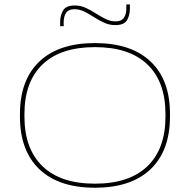

<svg xmlns="http://www.w3.org/2000/svg" viewBox="-20 -846 866 876"><path d="M413 10.5Q248 10.5 159.5 -74Q71 -158.5 71 -314.5V-325Q71 -481 159.5 -565.2Q248 -649.5 413 -649.5Q578.5 -649.5 667.2 -565.2Q756 -481 755.5 -325V-314.5Q755.5 -158.5 667 -74Q578.5 10.5 413 10.5ZM413 -8Q570 -8 652.5 -87.5Q735 -167 735 -314.5V-325Q735 -473 652.5 -552Q570 -631 413 -631Q256.5 -631 174 -552Q91.5 -473 91.5 -325V-314.5Q91.5 -167 174 -87.5Q256.5 -8 413 -8ZM506 -731.5Q478.5 -731.5 454.8 -742.5Q431 -753.5 409 -767.8Q387 -782 365 -793Q343 -804 319.5 -804Q293 -804 281.8 -787.8Q270.5 -771.5 270.5 -744.5V-726.5H254.5V-745.5Q254.5 -776 268 -798.5Q281.5 -821 321 -821Q348 -821 371.5 -810Q395 -799 417.2 -784.8Q439.5 -770.5 461.5 -759.5Q483.5 -748.5 507.5 -748.5Q534 -748.5 545.2 -764.8Q556.5 -781 556.5 -808V-826H572.5V-806Q572.5 -775.5 559.2 -753.5Q546 -731.5 506 -731.5Z"/></svg>

Font: Anek Latin Expanded Thin
Style: Regular
Weight: 250
Width: 7
Designer: Yesha Goshar
Foundry: Ek Type
Version: Version 1.003